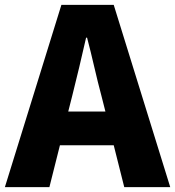

<svg xmlns="http://www.w3.org/2000/svg" viewBox="-28 -765 716 785"><path d="M-8 0 223 -745H437L668 0H480L437 -171H217L174 0ZM251 -309H403L387 -372Q372 -428 357.5 -491Q343 -554 328 -611H324Q311 -553 296 -490.5Q281 -428 267 -372Z"/></svg>

Font: Source Han Sans TC Heavy
Style: Regular
Weight: 900
Designer: Ryoko NISHIZUKA Ë•øÂ°öÊ∂ºÂ≠ê (kana, bopomofo & ideographs); Paul D. Hunt (Latin, Greek & Cyrillic); Sandoll Communicatio
Foundry: Adobe
Version: Version 2.004;hotconv 1.0.118;makeotfexe 2.5.65603